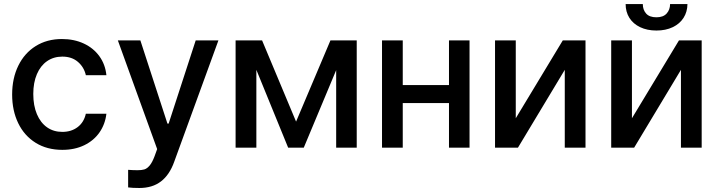

<svg xmlns="http://www.w3.org/2000/svg" viewBox="-20 -730 3552 949"><path d="M40 -262.7Q40 -343.3 70.6 -405.5Q101.1 -467.8 156.7 -502.4Q212.4 -537.1 286.1 -537.1Q346.2 -537.1 394 -514.9Q441.9 -492.7 471.2 -452.1Q500.5 -411.6 505.9 -358.4H404.3Q395.5 -397.9 365.2 -424.1Q335 -450.2 288.1 -450.2Q245.1 -450.2 212.6 -427.7Q180.2 -405.3 162.4 -363.5Q144.5 -321.8 144.5 -265.6Q144.5 -208 162.4 -165.8Q180.2 -123.5 212.4 -100.8Q244.6 -78.1 288.1 -78.1Q332.5 -78.1 363.8 -101.8Q395 -125.5 404.3 -168H505.9Q500 -116.2 471.9 -75.7Q443.8 -35.2 396.5 -12.2Q349.1 10.7 288.1 10.7Q212.4 10.7 156.2 -24.2Q100.1 -59.1 70.1 -121.1Q40 -183.1 40 -262.7Z M613.3 196.3V109.4Q636.7 111.3 660.2 111.3Q680.2 111.3 693.4 107.4Q706.5 103.5 719.5 88.4Q732.4 73.2 744.1 42L756.8 6.8L562.5 -530.3H673.8L807.6 -119.1H813.5L947.3 -530.3H1059.6L840.8 70.3Q817.9 134.3 775.6 166.7Q733.4 199.2 668.9 199.2Q633.8 199.2 613.3 196.3Z M1613.3 -530.3H1743.2V0H1641.6V-383.3L1481.4 0H1404.3L1247.1 -384.8V0H1144.5V-530.3H1275.4L1443.4 -128.9Z M1970.7 -309.6H2199.2V-530.3H2300.8V0H2199.2V-220.7H1970.7V0H1868.2V-530.3H1970.7Z M2761.7 -530.3H2874V0H2771.5V-384.8L2540 0H2426.8V-530.3H2529.3V-145.5Z M3335.9 -530.3H3448.2V0H3345.7V-384.8L3114.3 0H3001V-530.3H3103.5V-145.5ZM3224.6 -579.1Q3178.7 -579.1 3144 -595.7Q3109.4 -612.3 3090.8 -641.8Q3072.3 -671.4 3072.3 -710H3157.2Q3157.2 -681.6 3173.6 -663.1Q3189.9 -644.5 3224.6 -644.5Q3258.3 -644.5 3275.1 -663.3Q3292 -682.1 3292 -710H3377.9Q3377.4 -671.4 3358.6 -641.8Q3339.8 -612.3 3305.2 -595.7Q3270.5 -579.1 3224.6 -579.1Z"/></svg>

Font: Pretendard Std Medium
Style: Regular
Weight: 500
Designer: Base glyphs from Inter by Rasmus Andersson; Hangeul glyphs from Noto Sans CJK(Source Han Sans) by Jang Soo-young and Kan
Foundry: Kil Hyung-jin
Version: Version 1.309